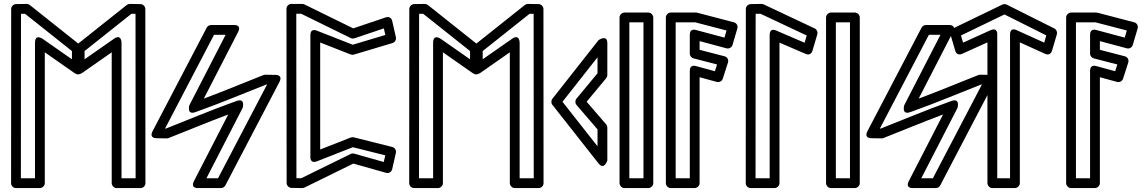

<svg xmlns="http://www.w3.org/2000/svg" viewBox="-20 -949 5849 979"><path d="M107.6 -878.8 346.8 -688.7 346.7 -646.7 197.7 -750.8C197.7 -750.8 158.4 -779.1 158.4 -730.3V-40H86.5L87 -878.5ZM131.8 -923.5C127.6 -926.8 121.6 -929 115.8 -929L61.6 -928.1C49.8 -927.9 37 -917.5 37 -903.1L36.5 -15C36.5 -1.4 47.9 10 61.5 10H183.4C194.1 10 208.4 0.1 208.4 -15V-682.3L357.4 -578.2C397.4 -550.3 396.7 -598.7 396.7 -598.7L396.8 -700.8C396.8 -708.3 393.3 -715.6 387.3 -720.3ZM411.3 -646.7 411.2 -688.7 650.4 -878.8 671 -878.5 671.5 -40H599.6V-730.3C599.6 -730.3 600.3 -778.8 560.3 -750.8ZM361.3 -598.7C361.3 -549.9 400.6 -578.2 400.6 -578.2L549.6 -682.3V-15C549.6 -4.3 559.5 10 574.6 10H696.5C710.2 10 721.5 -1.4 721.5 -15L721 -903.1C721 -914.9 710.8 -927.9 696.4 -928.1L642.2 -929C636.9 -929 630.8 -927.1 626.2 -923.5L370.7 -720.3C364.8 -715.7 361.2 -708.3 361.2 -700.8Z M821.5 -293.5 1071.3 -771.4H1130.4L945.6 -412.3C945.6 -412.3 930.6 -361 976.3 -377.3L993.6 -383.5C1109.2 -424.8 1224.4 -473.7 1337 -517.9L1341.5 -517.8L1091.7 -40H1032.6L1217.4 -399.1C1217.4 -399.1 1232.4 -450.4 1186.7 -434.1L1169.4 -427.9C1053.8 -386.5 938.6 -337.7 826 -293.5ZM758.4 -280.8C737.8 -241.4 780.2 -244.2 780.2 -244.2L830.1 -243.4C833 -243.4 836.6 -243.9 839.6 -245.1C942.2 -285.3 1041.9 -327.3 1143.8 -365.3L969.4 -26.4C948.6 14.1 991.6 10 991.6 10H1106.8C1115.4 10 1124.6 4.9 1129 -3.4L1404.6 -530.6C1425.2 -570 1382.8 -567.2 1382.8 -567.2L1332.9 -568C1330 -568 1326.4 -567.4 1323.4 -566.3C1220.8 -526.1 1121.1 -484.1 1019.2 -446.1L1193.6 -784.9C1214.4 -825.5 1171.4 -821.4 1171.4 -821.4H1056.2C1047.6 -821.4 1038.4 -816.3 1034 -808Z M1787.4 -753.7 1937.2 -804.2 1944.8 -770.7 1778.5 -720.9 1596.7 -792.3C1596.7 -792.3 1562.6 -809.2 1562.6 -769V-150C1562.6 -150 1559.3 -112 1596.7 -126.7L1779.2 -198.4L1944.5 -156.9L1936.8 -123L1786 -165.6C1780.1 -167.2 1773.6 -166.6 1768.2 -164L1515.7 -40.1L1491.5 -40.5L1490.7 -879H1515.4L1768.4 -754.9C1774.4 -752 1782.2 -752 1787.4 -753.7ZM1781.1 -804.4 1532.2 -926.4C1529.1 -928 1525 -929 1521.2 -929H1465.7C1452 -929 1440.7 -917.6 1440.7 -904L1441.5 -15.9C1441.6 -4.1 1451.8 8.9 1466.2 9.1L1520.9 10C1524.6 10 1528.8 9.1 1532.3 7.4L1781.6 -114.9L1948.6 -67.8C1964 -63.4 1976.8 -73.6 1979.7 -86.3L1998.6 -169.7C2001.6 -182.7 1993.4 -196.2 1980.3 -199.5L1783.6 -248.8C1779.3 -249.9 1773.2 -249.7 1768.4 -247.8L1612.6 -186.7V-732.3L1768.2 -671.2C1772.9 -669.4 1779.1 -669 1784.5 -670.6L1981.5 -729.5C1992.4 -732.7 2001.8 -745.5 1998.7 -759L1979.8 -842.3C1975.1 -862.9 1957.4 -863.9 1947.4 -860.5Z M2137.6 -878.8 2376.8 -688.7 2376.7 -646.7 2227.7 -750.8C2227.7 -750.8 2188.4 -779.1 2188.4 -730.3V-40H2116.5L2117 -878.5ZM2161.8 -923.5C2157.6 -926.8 2151.6 -929 2145.8 -929L2091.6 -928.1C2079.8 -927.9 2067 -917.5 2067 -903.1L2066.5 -15C2066.5 -1.4 2077.9 10 2091.5 10H2213.4C2224.1 10 2238.4 0.1 2238.4 -15V-682.3L2387.4 -578.2C2427.4 -550.3 2426.7 -598.7 2426.7 -598.7L2426.8 -700.8C2426.8 -708.3 2423.3 -715.6 2417.3 -720.3ZM2441.3 -646.7 2441.2 -688.7 2680.4 -878.8 2701 -878.5 2701.5 -40H2629.6V-730.3C2629.6 -730.3 2630.3 -778.8 2590.3 -750.8ZM2391.3 -598.7C2391.3 -549.9 2430.6 -578.2 2430.6 -578.2L2579.6 -682.3V-15C2579.6 -4.3 2589.5 10 2604.6 10H2726.5C2740.2 10 2751.5 -1.4 2751.5 -15L2751 -903.1C2751 -914.9 2740.8 -927.9 2726.4 -928.1L2672.2 -929C2666.9 -929 2660.8 -927.1 2656.2 -923.5L2400.7 -720.3C2394.8 -715.7 2391.2 -708.3 2391.2 -700.8Z M3026.7 -203.1 2848.1 -430 3026.7 -656.9 3026.7 -575.3 2919.4 -446C2911.4 -436.4 2912.4 -422.1 2919.7 -413.7L3026.7 -289.3ZM3032.1 -115.5C3060.8 -79 3076.8 -131 3076.8 -131L3076.7 -298.6C3076.7 -304.3 3074.6 -310.4 3070.7 -314.9L2971.3 -430.3L3071 -550.3C3074.4 -554.5 3076.7 -560.5 3076.7 -566.3L3076.8 -729C3076.8 -775.5 3032.1 -744.5 3032.1 -744.5L2796.6 -445.5C2790.2 -437.3 2789.3 -423.8 2796.6 -414.5Z M3261 -40H3189V-835H3261ZM3286 10C3296.7 10 3311 0.1 3311 -15V-860C3311 -870.7 3301.1 -885 3286 -885H3164C3153.3 -885 3139 -875.1 3139 -860V-15C3139 -4.3 3148.9 10 3164 10Z M3673.9 -757.2 3528.6 -796.1C3525.6 -796.9 3497.2 -805.4 3497.2 -772V-675.6C3497.2 -663.8 3506.3 -653.9 3515.9 -651.4L3636.2 -620.3L3625.2 -585.8L3528.7 -612.1C3525.9 -612.9 3497.2 -621.6 3497.2 -588V-40H3425.2V-835H3525.5L3684.6 -793.5ZM3684.5 -702.6C3697.3 -699.2 3711.2 -706.8 3715 -719.7L3739.8 -804.1C3744 -818.5 3735 -832 3722.1 -835.3L3535 -884.2C3533.4 -884.6 3530.8 -885 3528.7 -885H3400.2C3389.4 -885 3375.2 -875.1 3375.2 -860V-15C3375.2 -4.3 3385 10 3400.2 10H3522.2C3532.9 10 3547.2 0.1 3547.2 -15V-555.2L3635.1 -531.3C3647 -528 3661.3 -534.8 3665.5 -547.8L3691.9 -630.2C3696.9 -645.7 3686.9 -658.8 3674.4 -662L3547.2 -695V-739.4Z M3904.5 -40H3832.5L3833 -878.5L3857.7 -878.9L4093.5 -767.9L4082.6 -731L3939.4 -792.6C3939.4 -792.6 3904.5 -812.2 3904.5 -769.6ZM3929.5 10C3940.2 10 3954.5 0.1 3954.5 -15V-731.6L4088.8 -673.9C4108.9 -665.2 4119.7 -680 4122.6 -689.8L4147.5 -774.3C4150.8 -785.5 4145.4 -798.7 4134.2 -804L3873.8 -926.6C3870.6 -928.1 3866.5 -929 3862.7 -929L3807.6 -928.1C3795.8 -927.9 3783 -917.5 3783 -903.1L3782.5 -15C3782.5 -1.4 3793.9 10 3807.5 10Z M4314 -40H4242V-835H4314ZM4339 10C4349.7 10 4364 0.1 4364 -15V-860C4364 -870.7 4354.1 -885 4339 -885H4217C4206.3 -885 4192 -875.1 4192 -860V-15C4192 -4.3 4201.9 10 4217 10Z M4466.5 -293.5 4716.3 -771.4H4775.4L4590.6 -412.3C4590.6 -412.3 4575.6 -361 4621.3 -377.3L4638.6 -383.5C4754.2 -424.8 4869.4 -473.7 4982 -517.9L4986.5 -517.8L4736.7 -40H4677.6L4862.4 -399.1C4862.4 -399.1 4877.4 -450.4 4831.7 -434.1L4814.4 -427.9C4698.8 -386.5 4583.6 -337.7 4471 -293.5ZM4403.4 -280.8C4382.8 -241.4 4425.2 -244.2 4425.2 -244.2L4475.1 -243.4C4478 -243.4 4481.6 -243.9 4484.6 -245.1C4587.2 -285.3 4686.9 -327.3 4788.8 -365.3L4614.4 -26.4C4593.6 14.1 4636.6 10 4636.6 10H4751.8C4760.4 10 4769.6 4.9 4774 -3.4L5049.6 -530.6C5070.2 -570 5027.8 -567.2 5027.8 -567.2L4977.9 -568C4975 -568 4971.4 -567.4 4968.4 -566.3C4865.8 -526.1 4766.1 -484.1 4664.2 -446.1L4838.6 -784.9C4859.4 -825.5 4816.4 -821.4 4816.4 -821.4H4701.2C4692.6 -821.4 4683.4 -816.3 4679 -808Z M5130.1 -771.7V-40H5064.9V-771.7C5064.9 -771.7 5068.9 -812.3 5029.6 -794.5L4890.7 -731.6L4879.9 -768.1L5101.7 -875.3L5315.1 -768.5L5304.3 -731.6L5165.4 -794.5C5165.4 -794.5 5130.1 -814.9 5130.1 -771.7ZM5180.1 -733 5309.8 -674.2C5330.6 -664.8 5341.3 -680.4 5344.1 -689.9L5369 -774.4C5372 -784.7 5367.4 -798.2 5356.2 -803.8L5113.1 -925.5C5107.5 -928.4 5098.3 -929.2 5091.1 -925.7L4839.1 -803.9C4829 -799 4822.5 -786.3 4826 -774.3L4850.8 -689.9C4857.3 -668 4876.1 -670.1 4885.1 -674.2L5014.9 -733V-15C5014.9 -4.3 5024.7 10 5039.9 10H5155.1C5165.8 10 5180.1 0.1 5180.1 -15Z M5714.9 -757.2 5569.6 -796.1C5566.6 -796.9 5538.2 -805.4 5538.2 -772V-675.6C5538.2 -663.8 5547.3 -653.9 5556.9 -651.4L5677.2 -620.3L5666.2 -585.8L5569.7 -612.1C5566.9 -612.9 5538.2 -621.6 5538.2 -588V-40H5466.2V-835H5566.5L5725.6 -793.5ZM5725.5 -702.6C5738.3 -699.2 5752.2 -706.8 5756 -719.7L5780.8 -804.1C5785 -818.5 5776 -832 5763.1 -835.3L5576 -884.2C5574.4 -884.6 5571.8 -885 5569.7 -885H5441.2C5430.4 -885 5416.2 -875.1 5416.2 -860V-15C5416.2 -4.3 5426 10 5441.2 10H5563.2C5573.9 10 5588.2 0.1 5588.2 -15V-555.2L5676.1 -531.3C5688 -528 5702.3 -534.8 5706.5 -547.8L5732.9 -630.2C5737.9 -645.7 5727.9 -658.8 5715.4 -662L5588.2 -695V-739.4Z"/></svg>

Font: Stormning Aesir
Style: Light
Weight: 400
Designer: Robert Jablonski, Mew Too
Foundry: Cannot Into Space Fonts
Version: Version 0.90